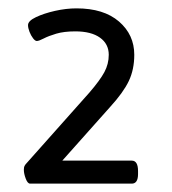

<svg xmlns="http://www.w3.org/2000/svg" viewBox="-20 -789 410 459"><path d="M52 -350Q46 -350 41.5 -362Q37 -374 37 -383Q37 -386 37.5 -389Q38 -392 41 -396L194 -568Q219 -597 229.5 -616.5Q240 -636 240 -658Q240 -684 219 -699Q198 -714 160 -714Q133 -714 114.5 -708.5Q96 -703 84.5 -697Q73 -691 68 -691Q64 -691 59 -697.5Q54 -704 50.5 -713Q47 -722 47 -729Q47 -739 66 -748Q85 -757 111.5 -763Q138 -769 163 -769Q228 -769 264.5 -737.5Q301 -706 301 -658Q301 -623 288 -595.5Q275 -568 243 -533L104 -377L86 -405H295Q310 -405 310 -380V-373Q310 -350 295 -350Z"/></svg>

Font: Asap Expanded Medium
Style: Regular
Weight: 500
Width: 7
Designer: Pablo Cosgaya
Foundry: Omnibus-Type
Version: Version 3.001